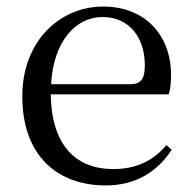

<svg xmlns="http://www.w3.org/2000/svg" viewBox="-20 -551 586 586"><path d="M303 15C393 15 460 -26 504 -94L488 -108C447 -60 396 -35 325 -35C215 -35 137 -104 135 -263H495C500 -279 502 -299 502 -323C502 -441 425 -531 295 -531C162 -531 48 -425 48 -257C48 -76 155 15 303 15ZM136 -294C143 -424 210 -499 293 -499C374 -499 422 -437 422 -352C422 -312 412 -294 377 -294Z"/></svg>

Font: Harano Aji Mincho K1
Style: Regular
Weight: 400
Foundry: Masamichi Hosoda
Version: HaranoAjiMinchoK1-Regular version 20230610;ttx 4.39.4